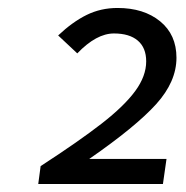

<svg xmlns="http://www.w3.org/2000/svg" viewBox="-20 -851 467 482"><path d="M347 -697Q347 -731 326 -749Q305 -767 266 -767Q222 -767 174 -717L126 -762Q162 -796 197.5 -813.5Q233 -831 275 -831Q341 -831 382 -797.5Q423 -764 423 -706Q423 -646 372 -589.5Q321 -533 204 -452H398L389 -389H76L82 -434Q179 -497 235.5 -541Q292 -585 319.5 -622.5Q347 -660 347 -697Z"/></svg>

Font: Nebula Sans Medium
Style: Regular
Weight: 500
Italic angle: -9°
Designer: Paul D. Hunt for Adobe (as Source Sans)
Foundry: Nebula Entertainment & Broadcasting LLC
Version: Version 1.010